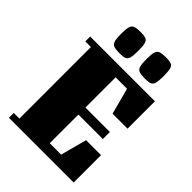

<svg xmlns="http://www.w3.org/2000/svg" viewBox="-245 -956 1061 1061"><g transform="rotate(45 285.5 -425.0)"><path d="M30 0V-38H74V-597H30V-635H536V-421H419L378 -575H289V-339H480V-284H289V-60H378L419 -214H536V0ZM274 -767Q274 -730 269 -712Q264 -694 250.5 -689Q237 -684 211 -684Q182 -684 166.5 -689Q151 -694 145.5 -712Q140 -730 140 -767Q140 -805 145.5 -822.5Q151 -840 166.5 -845Q182 -850 211 -850Q237 -850 250.5 -845Q264 -840 269 -822.5Q274 -805 274 -767ZM472 -767Q472 -730 467 -712Q462 -694 448.5 -689Q435 -684 409 -684Q380 -684 364.5 -689Q349 -694 343.5 -712Q338 -730 338 -767Q338 -805 343.5 -822.5Q349 -840 364.5 -845Q380 -850 409 -850Q435 -850 448.5 -845Q462 -840 467 -822.5Q472 -805 472 -767Z"/></g></svg>

Font: Unlock
Style: Regular
Weight: 400
Designer: Eduardo Rodriguez Tunni
Foundry: Eduardo Rodriguez Tunni
Version: Version 1.003; ttfautohint (v1.8.4.7-5d5b);gftools[0.9.23]